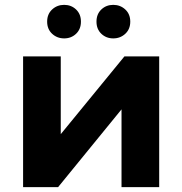

<svg xmlns="http://www.w3.org/2000/svg" viewBox="-20 -770 750 790"><path d="M75 0V-538H230V-218L492 -538H635V0H480V-320L219 0ZM446 -612Q417 -612 397 -631Q377 -650 377 -681Q377 -712 397 -731Q417 -750 446 -750Q475 -750 495.5 -731Q516 -712 516 -681Q516 -650 495.5 -631Q475 -612 446 -612ZM244 -612Q215 -612 194.5 -631Q174 -650 174 -681Q174 -712 194.5 -731Q215 -750 244 -750Q273 -750 293 -731Q313 -712 313 -681Q313 -650 293 -631Q273 -612 244 -612Z"/></svg>

Font: MOST Montserrat
Style: Bold
Weight: 700
Designer: Julieta Ulanovsky
Foundry: Julieta Ulanovsky
Version: Version 8.000;March 11, 2024;FontCreator 15.0.0.2926 64-bit